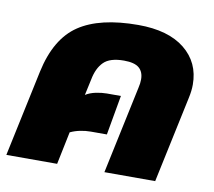

<svg xmlns="http://www.w3.org/2000/svg" viewBox="-77 -625 779 700"><g transform="rotate(10 312.5 -275.0)"><path d="M-11 0 57 -320Q84 -446 161.5 -498Q239 -550 381 -550Q492 -550 553 -501Q614 -452 614 -370Q614 -347 608 -320L540 0H352L421 -325Q423 -333 424 -341Q425 -349 425 -356Q425 -384 408 -398.5Q391 -413 352 -413Q300 -413 277 -390Q254 -367 246 -325L233 -265Q249 -275 270.5 -279.5Q292 -284 311 -284H363L337 -137H278Q258 -137 238.5 -133Q219 -129 202 -121L177 0Z"/></g></svg>

Font: Kanit ExtraBold
Style: Italic
Weight: 800
Italic angle: -12°
Designer: Katatrad Team
Foundry: CadsonDemak
Version: Version 2.000; ttfautohint (v1.8.3)